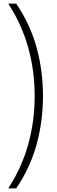

<svg xmlns="http://www.w3.org/2000/svg" viewBox="-20 -828 317 1068"><path d="M25.5 220Q101.5 104 137.2 -25.5Q173 -155 173 -294Q173 -433 137.2 -562.5Q101.5 -692 25.5 -808H70Q147.5 -694 183.2 -564.8Q219 -435.5 219 -294Q219 -152.5 183.2 -23.2Q147.5 106 70 220Z"/></svg>

Font: Encode Sans Condensed Condensed ExtraLight
Style: Regular
Weight: 200
Width: 3
Designer: Multiple Designers
Foundry: Impallari Type
Version: Version 3.000; ttfautohint (v1.8.3) -l 8 -r 50 -G 200 -x 14 